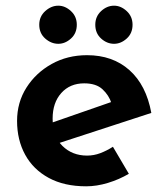

<svg xmlns="http://www.w3.org/2000/svg" viewBox="-20 -644 584 675"><path d="M283 11Q206 11 151.5 -18.5Q97 -48 68.5 -100Q40 -152 40 -219Q40 -284 73 -336Q106 -388 161.5 -419Q217 -450 286 -450Q376 -450 435 -397.5Q494 -345 512 -247L172 -136L143 -206L399 -295L372 -281Q363 -309 340.5 -330Q318 -351 276 -351Q226 -351 195.5 -317Q165 -283 165 -227Q165 -165 199.5 -131Q234 -97 286 -97Q310 -97 332.5 -105.5Q355 -114 377 -128L433 -33Q399 -13 359.5 -1Q320 11 283 11ZM118 -557Q118 -586 139 -605Q160 -624 185 -624Q209 -624 229.5 -605Q250 -586 250 -557Q250 -527 229.5 -508.5Q209 -490 185 -490Q160 -490 139 -508.5Q118 -527 118 -557ZM315 -557Q315 -586 335.5 -605Q356 -624 381 -624Q405 -624 425.5 -605Q446 -586 446 -557Q446 -527 425.5 -508.5Q405 -490 381 -490Q356 -490 335.5 -508.5Q315 -527 315 -557Z"/></svg>

Font: Reem Kufi Fun SemiBold
Style: Regular
Weight: 600
Designer: Khaled Hosny
Version: Version 1.005